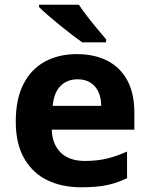

<svg xmlns="http://www.w3.org/2000/svg" viewBox="-20 -786 637 816"><path d="M306 -556Q382 -556 437 -527.5Q492 -499 521.5 -443.5Q551 -388 551 -308V-235H200Q202 -173 238 -137.5Q274 -102 341 -102Q392 -102 434 -112Q476 -122 520 -142V-29Q480 -9 435.5 0.5Q391 10 325 10Q244 10 181.5 -20Q119 -50 83 -112.5Q47 -175 47 -269Q47 -365 79.5 -428.5Q112 -492 170.5 -524Q229 -556 306 -556ZM310 -449Q265 -449 237 -420.5Q209 -392 204 -336H410Q410 -369 399 -394Q388 -419 365.5 -434Q343 -449 310 -449ZM315 -766Q330 -744 350.5 -717Q371 -690 393 -664Q415 -638 431 -619V-606H330Q311 -619 285.5 -638.5Q260 -658 233.5 -679.5Q207 -701 183.5 -721.5Q160 -742 146 -756V-766Z"/></svg>

Font: Noto Sans Lao Looped
Style: Bold
Weight: 700
Designer: Mark Frömberg, Ben Mitchell
Foundry: The Fontpad Ltd
Version: Version 1.001